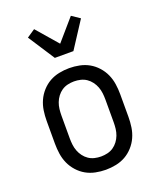

<svg xmlns="http://www.w3.org/2000/svg" viewBox="-143 -857 787 952"><g transform="rotate(-20 250.0 -380.5)"><path d="M250 8Q223 8 196 2.5Q169 -3 146 -16Q123 -29 104.5 -49.5Q86 -70 75 -94.5Q64 -119 60 -146Q56 -173 56 -200V-320Q56 -347 60 -374Q64 -401 75 -425.5Q86 -450 104.5 -470.5Q123 -491 146 -504Q169 -517 196 -522.5Q223 -528 250 -528Q277 -528 304 -522.5Q331 -517 354 -504Q377 -491 395.5 -470.5Q414 -450 425 -425.5Q436 -401 440 -374Q444 -347 444 -320V-200Q444 -173 440 -146Q436 -119 425 -94.5Q414 -70 395.5 -49.5Q377 -29 354 -16Q331 -3 304 2.5Q277 8 250 8ZM250 -62Q267 -62 284 -66Q301 -70 315 -79.5Q329 -89 339.5 -103Q350 -117 356 -133Q362 -149 364 -166Q366 -183 366 -200V-320Q366 -337 364 -354Q362 -371 356 -387Q350 -403 339.5 -417Q329 -431 315 -440.5Q301 -450 284 -454Q267 -458 250 -458Q233 -458 216 -454Q199 -450 185 -440.5Q171 -431 160.5 -417Q150 -403 144 -387Q138 -371 136 -354Q134 -337 134 -320V-200Q134 -183 136 -166Q138 -149 144 -133Q150 -117 160.5 -103Q171 -89 185 -79.5Q199 -70 216 -66Q233 -62 250 -62ZM201 -600 110 -740 153 -769 250 -657 347 -769 390 -740 299 -600Z"/></g></svg>

Font: Iosevka Term SS14
Style: Regular
Weight: 400
Monospace: yes
Designer: Belleve Invis
Foundry: Belleve Invis
Version: Version 24.1.1; ttfautohint (v1.8.4)